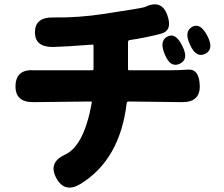

<svg xmlns="http://www.w3.org/2000/svg" viewBox="-20 -799 1040 891"><path d="M353 55Q280 99 241 27Q203 -45 281 -81Q370 -121 406 -323Q407 -328 402 -328L135 -325Q50 -324 52 -401Q54 -479 139 -473Q144 -473 185 -473H409Q414 -473 414 -478V-587Q414 -592 409 -592Q280 -582 227 -581Q142 -580 142 -649Q142 -719 226 -718Q343 -716 466 -735Q643 -762 651 -766Q729 -804 756 -730Q783 -656 725 -642Q656 -624 582 -613Q574 -612 574 -604V-478Q574 -473 579 -473H772Q813 -473 853 -476Q905 -479 907 -401Q909 -324 824 -325L577 -328Q569 -328 568 -321Q537 -58 353 55ZM814 -503Q771 -483 745 -546Q718 -608 756 -629Q795 -650 826 -586Q858 -523 814 -503ZM932 -549Q890 -529 862 -591Q833 -652 871 -674Q909 -696 942 -633Q975 -570 932 -549Z"/></svg>

Font: Resource Han Rounded JP Heavy
Style: Regular
Weight: 900
Designer: Cyano Hao (round all glyphs); Ryoko NISHIZUKA 西塚涼子 (kana, bopomofo & ideographs); Paul D. Hunt (Latin, Greek & Cyrillic)
Foundry: Cyano Hao
Version: 0.990